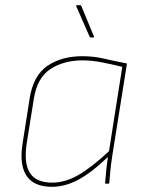

<svg xmlns="http://www.w3.org/2000/svg" viewBox="-20 -706 557 738"><path d="M180 12Q134 12 106 -6.5Q78 -25 68 -62.5Q58 -100 67 -156L94 -328Q108 -416 162.5 -453Q217 -490 297 -490Q340 -490 380.5 -480.5Q421 -471 468 -462L412 -110Q406 -72 404 -47.5Q402 -23 400 -3Q400 0 397 0H387Q384 0 384 -3Q386 -26 388.5 -52Q391 -78 395 -103Q334 -44 282.5 -16Q231 12 180 12ZM181 -4Q231 -4 282.5 -34Q334 -64 399 -125L450 -449Q410 -459 370.5 -466.5Q331 -474 297 -474Q226 -474 174.5 -441Q123 -408 110 -326L83 -157Q71 -80 94.5 -42Q118 -4 181 -4ZM329 -562Q327 -562 326 -563Q325 -564 324 -566L273 -682Q272 -684 273 -685Q274 -686 275 -686H288Q290 -686 291 -685Q292 -684 293 -682L341 -566Q342 -564 341 -563Q340 -562 338 -562Z"/></svg>

Font: Sofia Sans Hairline
Style: Italic
Weight: 1
Italic angle: -9°
Designer: Botio Nikoltchev, Ani Petrova
Foundry: lettersoup
Version: Version 4.102